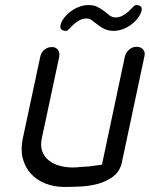

<svg xmlns="http://www.w3.org/2000/svg" viewBox="-20 -740 592 759"><path d="M474 -518Q478 -533 490.5 -544Q503 -555 520 -555Q537 -555 546 -544Q555 -533 551 -518L462 -99Q454 -62 427 -42Q400 -22 366 -13Q332 -4 295.5 -2.5Q259 -1 234 -1Q193 -1 158.5 -15Q124 -29 101.5 -54Q79 -79 70 -114Q61 -149 70 -192L139 -515Q142 -532 155 -543Q168 -554 185 -554Q201 -554 209 -543Q217 -532 214 -515L145 -192Q139 -162 147.5 -140.5Q156 -119 174 -105Q192 -91 216.5 -84.5Q241 -78 268 -78Q283 -78 299 -80L331 -82Q347 -84 361 -86Q375 -88 383 -89ZM435 -671Q452 -671 465.5 -678.5Q479 -686 489 -695.5Q499 -705 506 -712.5Q513 -720 517 -720Q544 -720 540 -699Q536 -683 525 -668.5Q514 -654 498.5 -642.5Q483 -631 465 -624.5Q447 -618 429 -618Q409 -618 393 -625.5Q377 -633 360 -647L343 -660Q334 -667 324 -667Q307 -667 293.5 -659.5Q280 -652 270 -642.5Q260 -633 253 -625.5Q246 -618 242 -618Q215 -618 219 -639Q222 -655 233.5 -669.5Q245 -684 260.5 -695.5Q276 -707 294 -713.5Q312 -720 330 -720Q351 -720 365.5 -712.5Q380 -705 392 -696L413 -679Q423 -672 435 -671Z"/></svg>

Font: VDS Compensated
Style: Light Italic
Weight: 300
Italic angle: -12°
Designer: artmaker
Foundry: artmaker
Version: Version 1.000 2012 initial release